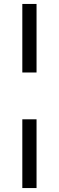

<svg xmlns="http://www.w3.org/2000/svg" viewBox="-20 -833 298 972"><path d="M93 -813H165V-466H93ZM93 -229H165V119H93Z"/></svg>

Font: Montserrat
Style: Regular
Weight: 400
Designer: Julieta Ulanovsky
Foundry: Julieta Ulanovsky
Version: Version 6.001